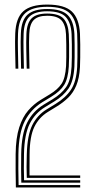

<svg xmlns="http://www.w3.org/2000/svg" viewBox="-20 -827 413 847"><path d="M98.2 -42.2Q97.2 -65.2 97.2 -90.5Q97.2 -115.8 98.2 -146.5Q100.5 -231.2 122.5 -275.1Q144.5 -319 185 -344L225 -368.5Q270.2 -396.2 293.5 -431.8Q316.8 -467.2 320.5 -531.8Q321.2 -548.2 321.6 -576Q322 -603.8 321.6 -631.9Q321.2 -660 320.5 -677.8Q317.2 -738.8 288.2 -767.9Q259.2 -797 188 -797Q123.5 -797 92.8 -770.2Q62 -743.5 59.5 -678.8Q58.2 -642.5 59.1 -608Q60 -573.5 60.8 -524.2H48.5Q47.5 -574 46.8 -608Q46 -642 47.2 -679Q50 -748.2 83.1 -777.5Q116.2 -806.8 188 -806.8Q264.8 -806.8 297.1 -775.9Q329.5 -745 332.8 -678.2Q333.8 -658.8 334 -629.8Q334.2 -600.8 333.9 -573.4Q333.5 -546 332.8 -531.2Q330 -482 316.6 -450Q303.2 -418 281.2 -396.5Q259.2 -375 231.2 -357.8L191.2 -333.2Q151.8 -309 131.5 -267.2Q111.2 -225.5 110.5 -146.2Q110.2 -112 110.2 -85.5Q110.2 -59 110.2 -52.8H333.8V-42.2ZM74 -21.2Q73.2 -46.5 73.1 -80.1Q73 -113.8 73.5 -146.8Q74.8 -235.5 99.6 -285.6Q124.5 -335.8 172.2 -365L212.5 -389.5Q250.5 -412.8 271.5 -442.5Q292.5 -472.2 295.8 -533.2Q296.8 -549 297 -576.1Q297.2 -603.2 297 -631.1Q296.8 -659 295.8 -676.8Q293.2 -727.2 270 -752.2Q246.8 -777.2 188 -777.2Q135 -777.2 110.6 -754.4Q86.2 -731.5 84.2 -677.8Q83 -641.2 83.8 -607.6Q84.5 -574 85.5 -524.2H73Q72.2 -574 71.4 -607.8Q70.5 -641.5 72 -678.2Q74 -737.8 101.8 -762.5Q129.5 -787.2 188 -787.2Q252 -787.2 278.6 -760.6Q305.2 -734 308.2 -677.2Q309 -658.2 309.2 -630Q309.5 -601.8 309.2 -574.9Q309 -548 308.2 -533Q304.5 -468.8 282.1 -436.4Q259.8 -404 218.8 -379L178.8 -354.5Q135 -328 111.2 -281.4Q87.5 -234.8 85.8 -146.8Q85.2 -114.2 85.2 -83.9Q85.2 -53.5 86.2 -31.8H333.8V-21.2ZM50 0Q49.2 -38.2 48.9 -76.5Q48.5 -114.8 49 -147.2Q49.8 -219 64.8 -265.1Q79.8 -311.2 104.5 -339.6Q129.2 -368 159.8 -386.5L200 -411Q234.2 -431.8 251.2 -456.9Q268.2 -482 271.5 -535.8Q272.2 -548 272.5 -574.9Q272.8 -601.8 272.4 -630.2Q272 -658.8 271.2 -675.5Q269.2 -717.8 250.8 -737.6Q232.2 -757.5 188 -757.5Q147.5 -757.5 129 -738.8Q110.5 -720 109 -676.8Q107.5 -639.2 108.4 -607.8Q109.2 -576.2 110 -524.2H97.8Q96.8 -573 96 -606.2Q95.2 -639.5 96.5 -677.2Q98.5 -725.5 119.8 -746.4Q141 -767.2 188 -767.2Q239.8 -767.2 260.4 -744.8Q281 -722.2 283.5 -675.8Q284.5 -658 284.8 -629.8Q285 -601.5 284.8 -574.6Q284.5 -547.8 283.5 -533.5Q280.5 -480.8 263.2 -452.6Q246 -424.5 206.2 -400.2L166.2 -375.8Q116.8 -345.5 89.6 -293.1Q62.5 -240.8 61.2 -147Q60.8 -117 60.9 -81.9Q61 -46.8 62 -10.5H333.8V0Z"/></svg>

Font: Big Shoulders Inline Text Light
Style: Regular
Weight: 300
Designer: Patric King
Foundry: XO Type Co
Version: Version 1.000